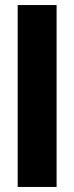

<svg xmlns="http://www.w3.org/2000/svg" viewBox="-20 -740 294 760"><path d="M50 0V-720H204V0Z"/></svg>

Font: Instrument Sans
Style: Bold
Weight: 700
Designer: Rodrigo Fuenzalida
Foundry: fragTYPE
Version: Version 1.000; ttfautohint (v1.8.4.7-5d5b);gftools[0.9.28]